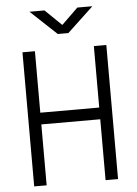

<svg xmlns="http://www.w3.org/2000/svg" viewBox="-60 -943 705 989"><g transform="rotate(-5 293.0 -449.0)"><path d="M445.3 0H509.8V-693.4H445.3V-375.5H140.6V-693.4H76.2V0H140.6V-314.9H445.3ZM265.6 -771.5H320.3L455.6 -898.4H377.9L293 -815.9L208 -898.4H130.4Z"/></g></svg>

Font: Cascadia Code Light
Style: Regular
Weight: 300
Monospace: yes
Designer: Aaron Bell
Foundry: Saja Typeworks
Version: Version 2404.023